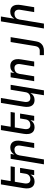

<svg xmlns="http://www.w3.org/2000/svg" viewBox="1605 -2380 990 4240"><g transform="rotate(-90 2100.0 -260.0)"><path d="M211 8Q182 8 155.5 0Q129 -8 109.5 -25.5Q90 -43 78.5 -67.5Q67 -92 62.5 -119Q58 -146 59 -174.5Q60 -203 65 -232L148 -735H256L221 -520H547L532 -428H206L171 -217Q168 -201 167.5 -185Q167 -169 170 -153.5Q173 -138 179.5 -124.5Q186 -111 198 -101.5Q210 -92 225 -88Q240 -84 257 -84Q278 -84 300.5 -90.5Q323 -97 341.5 -111.5Q360 -126 370.5 -147.5Q381 -169 384 -191L404 -312H512L461 0H353L366 -83Q354 -63 337.5 -45Q321 -27 300 -14.5Q279 -2 256 3Q233 8 211 8Z M591 215 713 -520H821L807 -437Q819 -457 835.5 -475Q852 -493 873 -505.5Q894 -518 917 -523Q940 -528 962 -528Q991 -528 1017.5 -520Q1044 -512 1064 -494.5Q1084 -477 1095.5 -452.5Q1107 -428 1111.5 -401Q1116 -374 1114.5 -345.5Q1113 -317 1108 -288L1061 0H953L1003 -303Q1006 -319 1006.5 -335Q1007 -351 1004 -366.5Q1001 -382 994 -395.5Q987 -409 975.5 -418.5Q964 -428 949 -432Q934 -436 917 -436Q896 -436 873.5 -429.5Q851 -423 832.5 -408.5Q814 -394 803.5 -372.5Q793 -351 789 -329L699 215Z M1411 8Q1382 8 1355.5 0Q1329 -8 1309.5 -25.5Q1290 -43 1278.5 -67.5Q1267 -92 1262.5 -119Q1258 -146 1259 -174.5Q1260 -203 1265 -232L1348 -735H1456L1421 -520H1747L1732 -428H1406L1371 -217Q1368 -201 1367.5 -185Q1367 -169 1370 -153.5Q1373 -138 1379.5 -124.5Q1386 -111 1398 -101.5Q1410 -92 1425 -88Q1440 -84 1457 -84Q1478 -84 1500.5 -90.5Q1523 -97 1541.5 -111.5Q1560 -126 1570.5 -147.5Q1581 -169 1584 -191L1604 -312H1712L1661 0H1553L1566 -83Q1554 -63 1537.5 -45Q1521 -27 1500 -14.5Q1479 -2 1456 3Q1433 8 1411 8Z M2117 215 2166 -83Q2154 -63 2137.5 -45Q2121 -27 2100 -14.5Q2079 -2 2056 3Q2033 8 2011 8Q1982 8 1955.5 0Q1929 -8 1909.5 -25.5Q1890 -43 1878.5 -67.5Q1867 -92 1862.5 -119Q1858 -146 1859 -174.5Q1860 -203 1865 -232L1948 -735H2056L1971 -217Q1968 -201 1967.5 -185Q1967 -169 1970 -153.5Q1973 -138 1979.5 -124.5Q1986 -111 1998 -101.5Q2010 -92 2025 -88Q2040 -84 2057 -84Q2078 -84 2100.5 -90.5Q2123 -97 2141.5 -111.5Q2160 -126 2170.5 -147.5Q2181 -169 2184 -191L2239 -520H2347L2225 215Z M2427 0 2513 -520H2621L2607 -437Q2619 -457 2635.5 -475Q2652 -493 2673 -505.5Q2694 -518 2717 -523Q2740 -528 2762 -528Q2791 -528 2817.5 -520Q2844 -512 2864 -494.5Q2884 -477 2895.5 -452.5Q2907 -428 2911.5 -401Q2916 -374 2914.5 -345.5Q2913 -317 2908 -288L2861 0H2753L2803 -303Q2806 -319 2806.5 -335Q2807 -351 2804 -366.5Q2801 -382 2794 -395.5Q2787 -409 2775.5 -418.5Q2764 -428 2749 -432Q2734 -436 2717 -436Q2696 -436 2673.5 -429.5Q2651 -423 2632.5 -408.5Q2614 -394 2603.5 -372.5Q2593 -351 2589 -329L2535 0Z M3003 215V123H3103Q3121 123 3139.5 115.5Q3158 108 3171.5 93.5Q3185 79 3192 61Q3199 43 3202 25L3292 -520H3400L3307 40Q3303 64 3295.5 87Q3288 110 3274 131Q3260 152 3240 169Q3220 186 3197 196.5Q3174 207 3150 211Q3126 215 3103 215Z M3591 215 3748 -735H3856L3807 -437Q3819 -457 3835.5 -475Q3852 -493 3873 -505.5Q3894 -518 3917 -523Q3940 -528 3962 -528Q3991 -528 4017.5 -520Q4044 -512 4064 -494.5Q4084 -477 4095.5 -452.5Q4107 -428 4111.5 -401Q4116 -374 4114.5 -345.5Q4113 -317 4108 -288L4061 0H3953L4003 -303Q4006 -319 4006.5 -335Q4007 -351 4004 -366.5Q4001 -382 3994 -395.5Q3987 -409 3975.5 -418.5Q3964 -428 3949 -432Q3934 -436 3917 -436Q3896 -436 3873.5 -429.5Q3851 -423 3832.5 -408.5Q3814 -394 3803.5 -372.5Q3793 -351 3789 -329L3699 215Z"/></g></svg>

Font: Iosevka SmBd Ex Obl
Style: Regular
Weight: 600
Width: 7
Italic angle: -9°
Monospace: yes
Designer: Belleve Invis
Foundry: Belleve Invis
Version: Version 32.5.0; ttfautohint (v1.8.4)